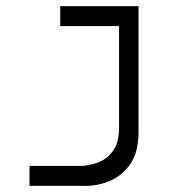

<svg xmlns="http://www.w3.org/2000/svg" viewBox="-20 -606 626 626"><path d="M76.2 0V-64.9H239.3Q268.6 -64.9 298.3 -75.7Q328.1 -86.4 348.1 -113.5Q368.2 -140.6 368.2 -190.4V-521H176.3V-585.9H431.6V-174.3Q431.6 -111.3 406 -73Q380.4 -34.7 340.8 -17.3Q301.3 0 258.8 0Z"/></svg>

Font: Cascadia Code NF Light
Style: Regular
Weight: 300
Monospace: yes
Designer: Aaron Bell
Foundry: Saja Typeworks
Version: Version 2404.023; ttfautohint (v1.8.4)